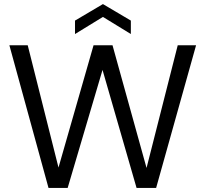

<svg xmlns="http://www.w3.org/2000/svg" viewBox="-20 -922 1007 942"><path d="M218 0 26 -700H116L267 -100L439 -700H532L699 -98L852 -700H942L746 0H650L483 -579L312 0ZM348 -755V-821L485 -902L622 -821V-755L485 -839Z"/></svg>

Font: DVN - DM Sans
Style: Regular
Weight: 400
Designer: Colophon Foundry, Jonny Pinhorn
Foundry: Colophon Foundry
Version: Version 4.004;gftools[0.9.30]